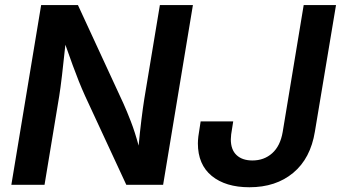

<svg xmlns="http://www.w3.org/2000/svg" viewBox="-20 -748 1380 777"><path d="M25.9 0 146.5 -727.5H295.4L479.5 -329.1Q493.2 -298.8 509.5 -256.6Q525.9 -214.4 541 -158.7Q545.9 -211.4 552.2 -262.9Q558.6 -314.5 564 -348.1L627 -727.5H760.7L640.1 0H491.2L324.7 -358.9Q311 -389.2 299.1 -418.9Q287.1 -448.7 274.2 -484.1Q261.2 -519.5 244.6 -566.9Q237.3 -498 231 -443.8Q224.6 -389.6 219.7 -359.4L160.2 0ZM989.3 9.8Q893.1 9.8 836.9 -36.1Q780.8 -82 780.8 -168Q780.8 -179.2 782.7 -196Q784.7 -212.9 792 -256.8H923.8Q917 -216.8 915.5 -204.1Q914.1 -191.4 914.1 -184.1Q914.1 -142.1 937.3 -120.4Q960.4 -98.6 1001.5 -98.6Q1048.8 -98.6 1081.5 -127.9Q1114.3 -157.2 1124 -213.9L1209 -727.5H1339.8L1254.4 -215.8Q1236.8 -106.9 1166.7 -48.6Q1096.7 9.8 989.3 9.8Z"/></svg>

Font: Inter Semi Bold
Style: Italic
Weight: 600
Italic angle: -9.39999°
Designer: Rasmus Andersson
Foundry: rsms
Version: Version 4.000;git-3c8e0fc